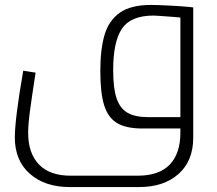

<svg xmlns="http://www.w3.org/2000/svg" viewBox="-20 -520 877 777"><path d="M762 -490V37Q762 131 702.5 184Q643 237 543 237H262Q162 237 101 183.5Q40 130 40 36Q40 -38 74 -234L124 -226Q108 -122 101 -69Q94 -16 94 18Q94 100 137.5 145.5Q181 191 266 191H537Q624 191 667 146Q710 101 710 17V0H556Q491 0 454.5 -21.5Q418 -43 402 -92.5Q386 -142 386 -232Q386 -322 403.5 -380Q421 -438 465.5 -469Q510 -500 591 -500Q617 -500 665 -497.5Q713 -495 745 -492ZM579 -46H710V-449L689 -451Q611 -457 602 -457Q509 -457 473.5 -404Q438 -351 438 -237Q438 -164 451.5 -123Q465 -82 495.5 -64Q526 -46 579 -46Z"/></svg>

Font: Cairo Light
Style: Regular
Weight: 300
Designer: Mohamed Gaber, the designers of Titillium
Foundry: Kief Type Foundry
Version: Version 2.009; ttfautohint (v1.5.33-1714) -l 8 -r 50 -G 200 